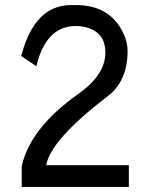

<svg xmlns="http://www.w3.org/2000/svg" viewBox="-20 -740 590 760"><path d="M280 -637Q329 -637 363 -612Q397 -587 397 -531Q397 -443 287 -366Q99 -232 66 -82V0H490V-86H163Q180 -186 406 -359Q485 -419 485 -538Q485 -576 466 -613Q413 -720 280 -720H262Q116 -720 64 -518L124 -478Q162 -637 280 -637Z"/></svg>

Font: Sawarabi Gothic
Style: Regular
Weight: 400
Designer: mshio (mshio@users.sourceforge.jp)
Version: Version 20141215